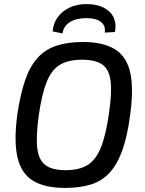

<svg xmlns="http://www.w3.org/2000/svg" viewBox="-20 -909 709 942"><path d="M387 -703Q484 -703 542 -668.5Q600 -634 618.5 -555Q637 -476 618 -342Q605 -241 580.5 -172.5Q556 -104 519 -63Q482 -22 428 -4.5Q374 13 299 13Q202 13 144 -21Q86 -55 66.5 -134Q47 -213 65 -348Q80 -447 103 -514.5Q126 -582 163.5 -624Q201 -666 256 -684.5Q311 -703 387 -703ZM382 -616Q316 -616 274.5 -591.5Q233 -567 209 -507Q185 -447 170 -342Q156 -239 163 -181Q170 -123 203.5 -98.5Q237 -74 302 -74Q368 -74 409 -99Q450 -124 474.5 -184Q499 -244 514 -348Q530 -454 522.5 -512Q515 -570 481 -593Q447 -616 382 -616ZM287 -745 238 -755Q242 -795 263 -824.5Q284 -854 320.5 -871.5Q357 -889 404 -889Q455 -889 489.5 -871Q524 -853 538 -822Q552 -791 544 -752L494 -749Q499 -783 475 -801.5Q451 -820 404 -820Q353 -820 322 -800Q291 -780 287 -745Z"/></svg>

Font: Exo 2 Medium
Style: Italic
Weight: 500
Italic angle: -8°
Designer: Natanael Gama
Foundry: Natanael Gama
Version: Version 2.010